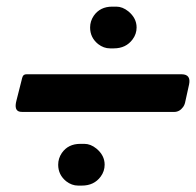

<svg xmlns="http://www.w3.org/2000/svg" viewBox="-20 -623 605 593"><path d="M62 -393.6Q62 -393.6 541.5 -393.6Q570.3 -393.1 564 -362.3L551.3 -304.7Q549.8 -298.8 545.9 -293Q534.7 -277.3 518.1 -277.3H49.3Q45.4 -277.3 42 -277.8Q22.5 -281.2 30.8 -312.5L46.4 -374Q47.9 -381.3 49.8 -386.2Q52.7 -393.6 62 -393.6ZM258.3 -538.1Q258.3 -557.6 269.5 -574.2Q289.1 -602.5 326.7 -602.5H339.4Q358.4 -602.5 376.5 -587.9Q401.9 -566.9 401.9 -538.1Q401.9 -518.1 389.6 -501.5Q369.1 -473.6 331.5 -473.6H319.8Q300.3 -473.6 283.2 -486.8Q258.3 -506.8 258.3 -538.1ZM159.7 -114.3Q159.7 -133.8 170.9 -150.4Q190.4 -178.7 228 -178.7H240.7Q259.8 -178.7 277.8 -164.1Q303.2 -143.1 303.2 -114.3Q303.2 -94.2 291 -77.6Q270.5 -49.8 232.9 -49.8H221.2Q201.7 -49.8 184.6 -63Q159.7 -83 159.7 -114.3Z"/></svg>

Font: Allan
Style: Bold
Weight: 500
Italic angle: -14.3°
Version: Version 1.002